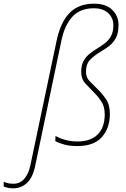

<svg xmlns="http://www.w3.org/2000/svg" viewBox="-159 -785 685 1045"><path d="M-87 240Q-104 240 -116.5 237Q-129 234 -139 230V204Q-128 210 -114 212.5Q-100 215 -86 215Q-50 215 -27 188.5Q-4 162 6 116L149 -563Q170 -663 219 -714Q268 -765 353 -765Q418 -765 452 -731.5Q486 -698 486 -649Q486 -604 471 -577Q456 -550 433 -533Q410 -516 386 -502Q356 -484 332.5 -461Q309 -438 309 -393Q309 -364 329 -343Q349 -322 373 -299Q398 -275 418.5 -244.5Q439 -214 439 -164Q439 -88 395.5 -39Q352 10 263 10Q221 10 191.5 2Q162 -6 142 -17L143 -45Q168 -31 198.5 -23Q229 -15 263 -15Q334 -15 372.5 -53Q411 -91 411 -163Q411 -203 394.5 -229.5Q378 -256 356 -278Q330 -304 306.5 -329.5Q283 -355 283 -393Q283 -431 296.5 -454.5Q310 -478 330.5 -494Q351 -510 373 -523Q394 -536 413.5 -551Q433 -566 445.5 -589Q458 -612 458 -648Q458 -687 430 -713.5Q402 -740 352 -740Q276 -740 234 -693Q192 -646 175 -563L32 120Q19 182 -12.5 211Q-44 240 -87 240Z"/></svg>

Font: Noto Sans Disp Thin
Style: Italic
Weight: 100
Italic angle: -12°
Designer: Monotype Design Team
Foundry: Monotype Imaging Inc.
Version: Version 2.000;GOOG;noto-source:20170915:90ef993387c0